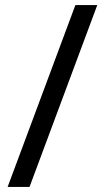

<svg xmlns="http://www.w3.org/2000/svg" viewBox="-20 -734 412 754"><path d="M362 -714 96 0H10L276 -714Z"/></svg>

Font: Noto Sans New Tai Lue
Style: Regular
Weight: 400
Designer: Monotype Design Team
Foundry: Monotype Imaging Inc.
Version: Version 2.003